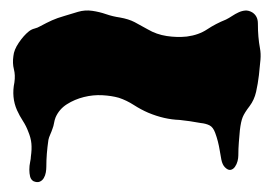

<svg xmlns="http://www.w3.org/2000/svg" viewBox="-20 -731 532 373"><path d="M8 -571Q10 -585 7 -596.5Q4 -608 6 -622Q7 -634 16.5 -648Q26 -662 36 -670Q41 -674 47 -675.5Q53 -677 58 -680Q71 -687 81 -691.5Q91 -696 105 -700Q118 -704 131.5 -708Q145 -712 159 -710Q173 -708 186 -703.5Q199 -699 213 -697Q230 -694 241.5 -688Q253 -682 267 -674Q284 -664 304 -661Q324 -658 343 -660Q366 -663 382.5 -674Q399 -685 419 -693Q425 -696 431 -700Q437 -704 443.5 -707Q450 -710 456.5 -710.5Q463 -711 470 -707Q481 -700 481 -685.5Q481 -671 482 -660Q483 -648 485 -637.5Q487 -627 486 -615L483 -585Q481 -568 477.5 -552.5Q474 -537 465 -525Q455 -512 451.5 -503.5Q448 -495 446 -478Q445 -467 444 -454.5Q443 -442 443 -429Q443 -424 441.5 -418Q440 -412 436.5 -407Q433 -402 428 -401Q423 -400 417 -406Q412 -411 410 -421Q408 -431 407 -438Q404 -457 398 -473Q394 -484 387 -487.5Q380 -491 370 -492Q359 -494 349 -495.5Q339 -497 329 -498Q299 -499 268 -512Q254 -518 240 -527Q226 -536 211 -541Q197 -545 179 -546Q161 -547 143 -542.5Q125 -538 110 -528.5Q95 -519 88 -503Q86 -498 85 -492Q84 -486 82 -481Q80 -475 77.5 -469.5Q75 -464 74 -459Q72 -445 71 -432.5Q70 -420 70 -407Q70 -402 69 -396Q68 -390 65 -385Q62 -380 57 -378Q52 -376 45 -379Q40 -382 38.5 -388Q37 -394 37 -401.5Q37 -409 38.5 -416Q40 -423 40 -427Q42 -441 41 -452Q40 -463 35 -475Q31 -486 24.5 -496Q18 -506 13 -517Q2 -542 8 -571Z"/></svg>

Font: Double Feature
Style: Regular
Weight: 400
Designer: David Shetterly
Foundry: David Shetterly
Version: Version 2.100 1997 initial release